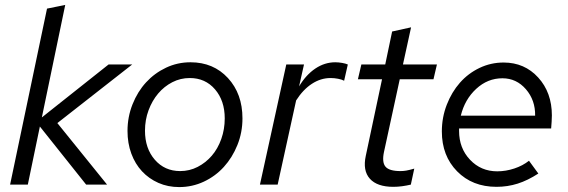

<svg xmlns="http://www.w3.org/2000/svg" viewBox="-20 -750 2309 780"><path d="M21 0 171 -715 245 -730 150 -273 421 -488H517L213 -250L415 0H330L142 -236L93 0Z M498 -218Q498 -275 518.5 -326.5Q539 -378 573.5 -415.5Q608 -453 654.5 -475Q701 -497 754 -497Q847 -497 906 -433Q965 -369 965 -269Q965 -212 944.5 -161Q924 -110 889.5 -72Q855 -34 808 -12Q761 10 708 10Q662 10 623.5 -7Q585 -24 557 -54Q529 -84 513.5 -126Q498 -168 498 -218ZM712 -55Q750 -55 783 -72Q816 -89 840.5 -117.5Q865 -146 879 -185.5Q893 -225 893 -269Q893 -341 853.5 -387Q814 -433 751 -433Q713 -433 680 -416Q647 -399 622.5 -370Q598 -341 583.5 -302Q569 -263 569 -219Q569 -147 609 -101Q649 -55 712 -55Z M1036 0 1143 -488H1215L1195 -399Q1223 -446 1261 -471.5Q1299 -497 1342 -497Q1355 -497 1369.5 -494.5Q1384 -492 1393 -488L1378 -422Q1369 -427 1353.5 -430Q1338 -433 1323 -433Q1283 -433 1247 -409.5Q1211 -386 1183 -342L1108 0Z M1466 -117 1532 -428H1434L1448 -488H1545L1573 -622L1650 -639L1617 -488H1755L1741 -428H1604L1540 -133Q1531 -91 1546 -73Q1561 -55 1607 -55Q1619 -55 1630.5 -57Q1642 -59 1663 -65L1649 0Q1632 4 1614 6.5Q1596 9 1578 9Q1512 9 1482.5 -24Q1453 -57 1466 -117Z M2167 -45Q2124 -17 2083 -4Q2042 9 1997 9Q1899 9 1837 -54Q1775 -117 1775 -216Q1775 -273 1795 -324.5Q1815 -376 1848.5 -414Q1882 -452 1928 -474Q1974 -496 2026 -496Q2111 -496 2166.5 -435Q2222 -374 2222 -281Q2222 -268 2221 -255Q2220 -242 2219 -228H1845V-218Q1845 -148 1889.5 -101Q1934 -54 2000 -54Q2035 -54 2069.5 -65.5Q2104 -77 2129 -97ZM2021 -432Q1961 -432 1914.5 -389Q1868 -346 1852 -280H2154Q2155 -343 2116.5 -387.5Q2078 -432 2021 -432Z"/></svg>

Font: Red Hat Text
Style: Italic
Weight: 400
Italic angle: -12°
Designer: Pentagram / MCKL
Foundry: Pentagram / MCKL
Version: Version 1.005; Red Hat Text Italic